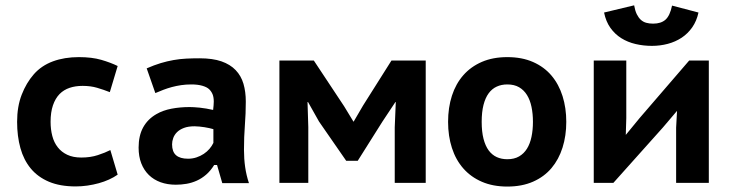

<svg xmlns="http://www.w3.org/2000/svg" viewBox="-20 -683 2740 717"><path d="M43.9 0ZM419.4 -30.8Q404.8 -20.5 387 -12.5Q369.1 -4.4 348.9 1.2Q328.6 6.8 306.6 10Q284.7 13.2 262.7 13.2Q204.1 13.2 162.6 -4.4Q121.1 -22 94.7 -54Q68.4 -85.9 56.2 -130.1Q43.9 -174.3 43.9 -228Q43.9 -285.2 61 -329.3Q78.1 -373.5 106.4 -405.8Q134.8 -438 177.7 -453.9Q220.7 -469.7 274.4 -469.7Q323.2 -469.7 358.4 -459.5Q393.6 -449.2 419.4 -436.5L390.1 -338.9Q366.7 -348.1 342.5 -355.2Q318.4 -362.3 288.6 -362.3Q261.7 -362.3 240 -355Q218.3 -347.7 202.6 -332Q186.5 -315.4 177.7 -289.6Q168.9 -263.7 168.9 -228Q168.9 -199.7 175.3 -175.3Q181.6 -150.9 195.6 -133.1Q209.5 -115.2 231.2 -105Q252.9 -94.7 283.7 -94.7Q317.9 -94.7 345.5 -103.8Q373 -112.8 392.1 -122.6Z M497.6 0ZM527.8 -427.7Q555.7 -439.9 580.1 -447.3Q604.5 -454.6 627.9 -458.7Q651.4 -462.9 675.3 -464.1Q699.2 -465.3 725.6 -465.3Q773.9 -465.3 806.9 -453.9Q839.8 -442.4 860.1 -421.1Q880.4 -399.9 889.2 -370.1Q897.9 -340.3 897.9 -303.7Q897.9 -259.3 894.5 -215.8Q891.1 -172.4 891.1 -123.5Q891.1 -89.8 895.5 -59.1Q899.9 -28.3 909.7 1H810.1L790.5 -66.9H779.8Q766.6 -45.4 750 -31Q733.4 -16.6 714.8 -8.3Q696.3 0 676.5 3.4Q656.7 6.8 636.7 6.8Q605.5 6.8 579.8 -2.4Q554.2 -11.7 535.9 -29.5Q517.6 -47.4 507.6 -73Q497.6 -98.6 497.6 -131.8Q497.6 -176.3 514.6 -207.3Q531.7 -238.3 564 -256.8Q588.4 -271 620.4 -277.1Q652.3 -283.2 688 -283.2Q693.8 -283.2 703.9 -282.7Q713.9 -282.2 725.6 -281Q737.3 -279.8 750.2 -277.6Q763.2 -275.4 775.9 -272.5Q776.9 -281.7 777.6 -289.3Q778.3 -296.9 778.3 -303.7Q778.3 -320.3 773.7 -331.3Q769 -342.3 760.7 -350.1Q752.4 -357.9 735.4 -362.8Q718.3 -367.7 694.8 -367.7Q674.3 -367.7 656.2 -365Q638.2 -362.3 621.8 -357.9Q605.5 -353.5 590.3 -347.7Q575.2 -341.8 560.1 -335.4ZM682.1 -90.3Q698.7 -90.3 713.6 -95.2Q728.5 -100.1 741 -108.4Q753.4 -116.7 762.5 -127.4Q771.5 -138.2 776.9 -149.4V-200.7Q770 -202.6 761.5 -204.6Q752.9 -206.5 743.4 -208Q733.9 -209.5 724.4 -210.4Q714.8 -211.4 706.5 -211.4Q683.1 -211.4 667 -205.3Q650.9 -199.2 641.1 -189.5Q631.3 -179.7 627 -167.7Q622.6 -155.8 622.6 -144Q622.6 -116.2 637.5 -103.3Q652.3 -90.3 682.1 -90.3Z M1454.1 -207.5 1458 -301.8H1456.5L1408.2 -229L1315.9 -82.5H1272.9L1171.4 -229L1130.4 -301.8H1128.4L1131.3 -208.5V0H1023.4V-457H1151.9L1265.1 -286.1L1299.8 -229H1300.8L1335.9 -289.1L1441.9 -457H1569.8V0H1454.1Z M1653.3 0ZM1653.3 -228Q1653.3 -281.2 1667.7 -325.7Q1682.1 -370.1 1710.2 -402.1Q1738.3 -434.1 1779.5 -451.9Q1820.8 -469.7 1874.5 -469.7Q1929.2 -469.7 1970.7 -451.4Q2012.2 -433.1 2039.6 -400.6Q2066.9 -368.2 2080.8 -324Q2094.7 -279.8 2094.7 -228Q2094.7 -176.3 2080.8 -132.1Q2066.9 -87.9 2039.6 -55.4Q2012.2 -22.9 1970.7 -4.6Q1929.2 13.7 1874.5 13.7Q1820.8 13.7 1779.5 -4.2Q1738.3 -22 1710.2 -54Q1682.1 -85.9 1667.7 -130.4Q1653.3 -174.8 1653.3 -228ZM1778.8 -228Q1778.8 -191.4 1785.6 -164.8Q1792.5 -138.2 1804.9 -121.3Q1817.4 -104.5 1835 -96.4Q1852.5 -88.4 1874.5 -88.4Q1900.4 -88.4 1918.5 -98.9Q1936.5 -109.4 1948 -127.9Q1959.5 -146.5 1964.8 -172.1Q1970.2 -197.8 1970.2 -228Q1970.2 -258.3 1964.8 -283.9Q1959.5 -309.6 1948 -328.1Q1936.5 -346.7 1918.5 -357.2Q1900.4 -367.7 1874.5 -367.7Q1852.5 -367.7 1835 -359.6Q1817.4 -351.6 1804.9 -334.7Q1792.5 -317.9 1785.6 -291.3Q1778.8 -264.6 1778.8 -228Z M2197.3 0ZM2504.9 -206.1 2508.3 -269 2455.6 -207 2270.5 0H2197.3V-457H2318.8V-241.7L2316.9 -179.2L2368.2 -241.7L2553.7 -457H2627V0H2504.9ZM2348.1 -663.1Q2351.6 -643.1 2357.9 -630.1Q2364.3 -617.2 2373 -609.1Q2381.8 -601.1 2393.3 -597.9Q2404.8 -594.7 2418.9 -594.7Q2448.7 -594.7 2465.3 -609.6Q2481.9 -624.5 2489.7 -662.1L2588.4 -636.2Q2581.5 -604.5 2565.2 -581.1Q2548.8 -557.6 2525.6 -542.2Q2502.4 -526.9 2473.9 -519.3Q2445.3 -511.7 2414.6 -511.7Q2382.8 -511.7 2353.5 -518.6Q2324.2 -525.4 2300.3 -540.3Q2276.4 -555.2 2259.5 -578.9Q2242.7 -602.5 2235.8 -636.2Z"/></svg>

Font: PT Astra Sans
Style: Bold
Weight: 700
Designer: A.Korolkova, I. Chaeva
Foundry: ParaType Ltd
Version: Version 1.001; ttfautohint (v1.6)